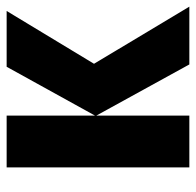

<svg xmlns="http://www.w3.org/2000/svg" viewBox="-26 -564 590 578"><g transform="rotate(-90 269.0 -275.0)"><path d="M357 -550H525L366 -287L538 0H364L210 -280V0H54V-550H210V-284Z"/></g></svg>

Font: Noto Sans Display Condensed ExtraBold
Style: Regular
Weight: 800
Width: 3
Designer: Monotype Design Team
Foundry: Monotype Imaging Inc.
Version: Version 2.003